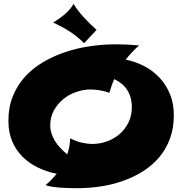

<svg xmlns="http://www.w3.org/2000/svg" viewBox="-20 -946 951 1002"><path d="M706.1 -709Q686.5 -691.9 669.2 -673.6Q651.9 -655.3 636.2 -634.8Q687.5 -624.5 733.2 -600.6Q778.8 -576.7 813 -540Q847.2 -503.4 867.2 -454.3Q887.2 -405.3 887.2 -345.2Q887.2 -278.3 867.4 -223.9Q847.7 -169.4 812.5 -127.2Q777.3 -85 729.5 -54.2Q681.6 -23.4 625.5 -3.2Q569.3 17.1 507.6 26.6Q445.8 36.1 382.8 36.1Q360.8 36.1 336.9 35.4Q313 34.7 290.8 33Q268.6 31.2 249.3 28.1Q230 24.9 217.8 20Q234.9 5.9 249 -8.8Q263.2 -23.4 275.9 -39.1Q224.6 -49.3 178.7 -71.3Q132.8 -93.3 98.4 -127.2Q64 -161.1 43.9 -208Q23.9 -254.9 23.9 -315.9Q23.9 -386.7 47.1 -444.1Q70.3 -501.5 110.6 -545.7Q150.9 -589.8 205.1 -621.8Q259.3 -653.8 321.8 -674.6Q384.3 -695.3 451.9 -705.1Q519.5 -714.8 585.9 -714.8Q614.7 -714.8 644.3 -713.4Q673.8 -711.9 706.1 -709ZM668 -387.2Q668 -415.5 661.1 -438.2Q654.3 -460.9 642.1 -479Q629.9 -497.1 613 -510.3Q596.2 -523.4 576.2 -533.2Q568.4 -515.6 562.3 -498Q556.2 -480.5 550.8 -461.9Q522.5 -471.7 497.8 -475.3Q473.1 -479 452.1 -479Q415.5 -479 377.9 -466.1Q340.3 -453.1 310.3 -428.7Q280.3 -404.3 261.2 -369.6Q242.2 -335 242.2 -292Q242.2 -270 248.8 -249.3Q255.4 -228.5 267.3 -209.5Q279.3 -190.4 295.7 -173.1Q312 -155.8 331.1 -140.1Q337.9 -160.6 341.6 -180.9Q345.2 -201.2 346.2 -224.1Q378.4 -207.5 408 -201.2Q437.5 -194.8 462.9 -194.8Q501 -194.8 537.8 -208Q574.7 -221.2 603.8 -246.1Q632.8 -271 650.4 -306.6Q668 -342.3 668 -387.2ZM418.9 -720.7Q384.3 -754.9 345.7 -780.3Q307.1 -805.7 256.8 -828.6Q270 -835.9 285.6 -846.7Q301.3 -857.4 316.2 -870.1Q331.1 -882.8 343.8 -897.2Q356.4 -911.6 363.8 -925.8Q387.2 -887.7 418 -854.7Q448.7 -821.8 483.9 -790Z"/></svg>

Font: Shojumaru
Style: Regular
Weight: 400
Version: Version 1.001